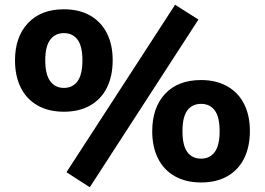

<svg xmlns="http://www.w3.org/2000/svg" viewBox="-20 -755 1112 806"><path d="M357 31 259 -32 715 -735 813 -673ZM248 -286Q184 -286 137.5 -312.5Q91 -339 67 -387.5Q43 -436 43 -502Q43 -600 97.5 -658Q152 -716 248 -716Q313 -716 359 -689.5Q405 -663 429 -615Q453 -567 453 -502Q453 -436 429 -387.5Q405 -339 359 -312.5Q313 -286 248 -286ZM248 -386Q285 -386 305.5 -414Q326 -442 326 -502Q326 -561 305.5 -588.5Q285 -616 248 -616Q212 -616 191 -588.5Q170 -561 170 -502Q170 -442 191 -414Q212 -386 248 -386ZM824 11Q760 11 713.5 -15.5Q667 -42 643 -90.5Q619 -139 619 -204Q619 -303 673 -361Q727 -419 824 -419Q888 -419 934.5 -392.5Q981 -366 1005 -318Q1029 -270 1029 -205Q1029 -139 1005 -90.5Q981 -42 935 -15.5Q889 11 824 11ZM824 -89Q861 -89 881.5 -117Q902 -145 902 -204Q902 -264 881.5 -291.5Q861 -319 824 -319Q787 -319 766.5 -291.5Q746 -264 746 -204Q746 -144 766.5 -116.5Q787 -89 824 -89Z"/></svg>

Font: Nunito Sans 10pt SemiExpanded ExtraBold
Style: Regular
Weight: 800
Width: 6
Designer: Vernon Adams
Foundry: Vernon Adams
Version: Version 3.101;gftools[0.9.27]